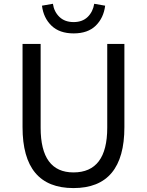

<svg xmlns="http://www.w3.org/2000/svg" viewBox="-20 -961 761 994"><path d="M96.7 -302.7V-733.4H190.4V-299.8Q190.4 -68.4 360.4 -68.4Q535.2 -68.4 535.2 -299.8V-733.4H624V-302.7Q624 12.7 360.4 12.7Q96.7 12.7 96.7 -302.7ZM197.3 -931.6 253.9 -941.4Q259.8 -900.4 287.6 -873.5Q315.4 -846.7 361.3 -846.7Q406.2 -846.7 433.6 -873Q460.9 -899.4 467.8 -941.4L524.4 -931.6Q516.6 -868.2 475.6 -828.1Q434.6 -788.1 361.3 -788.1Q288.1 -788.1 246.6 -828.1Q205.1 -868.2 197.3 -931.6Z"/></svg>

Font: Gen Shin Gothic Regular
Style: Regular
Weight: 400
Designer: [Source Han Sans]
Ryoko NISHIZUKA  (kana & ideographs); Paul D. Hunt (Latin, Greek & Cyrillic); Wenlong ZHANG  (bopomofo
Version: Version 1.002.20150607